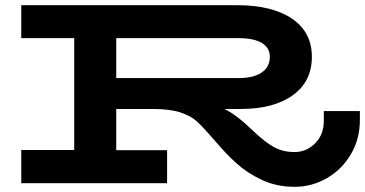

<svg xmlns="http://www.w3.org/2000/svg" viewBox="-20 -706 1407 740"><path d="M1367 -278V-243Q1367 -171 1333 -112.5Q1299 -54 1241 -20Q1183 14 1115 14Q1046 14 989.5 -12.5Q933 -39 892 -76Q851 -113 807 -165Q763 -216 739.5 -237.5Q716 -259 676 -272.5Q636 -286 569 -286H428V-127H624V0H62V-128H266V-559H62V-686H894Q1029 -686 1105.5 -634Q1182 -582 1182 -487Q1182 -392 1108.5 -339Q1035 -286 908 -286H845Q891 -264 952 -205Q1000 -159 1035 -139.5Q1070 -120 1115 -120Q1161 -120 1194.5 -153.5Q1228 -187 1228 -240V-278ZM428 -559V-405H899Q957 -405 988.5 -426.5Q1020 -448 1020 -487Q1020 -522 989 -540.5Q958 -559 899 -559Z"/></svg>

Font: BioRhyme Expanded ExtraBold
Style: Regular
Weight: 800
Width: 7
Designer: Aoife Mooney
Foundry: Aoife Mooney Type
Version: Version 1.000